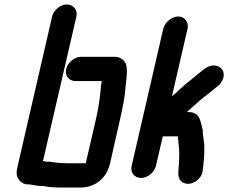

<svg xmlns="http://www.w3.org/2000/svg" viewBox="-20 -784 1025 862"><path d="M277 -474C270 -445 290 -420 319 -420H437C434 -407 433 -397 432 -382C428 -338 421 -292 410 -246L365 -51H281C264 -51 246 -53 230 -54C215 -56 206 -59 191 -58H190C185 -59 180 -60 173 -61L323 -710C330 -739 309 -764 280 -764C251 -764 221 -739 214 -710L61 -46C57 -29 54 -15 55 -5C55 18 76 44 105 44H114C132 47 152 52 172 51H173C196 56 227 58 256 58H341C407 58 459 16 474 -50L518 -244C530 -298 541 -349 544 -397C548 -431 553 -470 546 -495C540 -511 522 -529 497 -529H344C315 -529 284 -503 277 -474Z M713 -655 571 -39C564 -10 584 15 613 15C642 15 673 -10 680 -39L711 -172H778C781 -158 781 -139 783 -124C786 -107 784 -83 784 -63C784 -25 771 12 795 31C818 50 852 41 873 18C892 -3 890 -19 893 -44C897 -76 898 -107 897 -137C895 -158 890 -180 890 -201C886 -216 882 -238 876 -251C867 -271 850 -281 826 -281H819C823 -284 826 -288 830 -291C849 -307 858 -316 876 -332L898 -350C915 -362 931 -376 947 -389C963 -400 975 -412 982 -432C992 -463 972 -487 945 -490C915 -493 894 -471 873 -455L814 -407C795 -391 785 -381 767 -364L752 -352L822 -655C829 -684 809 -710 780 -710C751 -710 720 -684 713 -655Z"/></svg>

Font: Electronic
Style: ExHvIt
Weight: 900
Version: Version 1.011